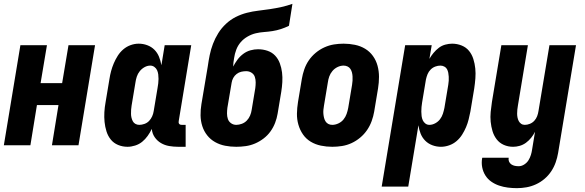

<svg xmlns="http://www.w3.org/2000/svg" viewBox="-20 -755 3040 998"><path d="M0 0 86 -520H224L191 -323H303L336 -520H474L388 0H250L284 -209H172L138 0Z M643 8Q617 8 594 -1.5Q571 -11 556 -29.5Q541 -48 533.5 -72Q526 -96 523.5 -121Q521 -146 522.5 -172Q524 -198 529 -225L549 -345Q552 -365 557.5 -385.5Q563 -406 571.5 -426Q580 -446 592 -465Q604 -484 621 -498.5Q638 -513 659 -520.5Q680 -528 701 -528Q724 -528 745.5 -520Q767 -512 782.5 -496.5Q798 -481 806.5 -460Q815 -439 819 -416L836 -520H974L909 -126Q908 -122 908.5 -118Q909 -114 911.5 -111Q914 -108 917.5 -107Q921 -106 925 -106H945V8H906Q882 8 859 4Q836 0 816.5 -11.5Q797 -23 784 -42Q771 -61 769 -85Q760 -66 747.5 -48.5Q735 -31 719 -18Q703 -5 682.5 1.5Q662 8 643 8ZM704 -106Q717 -106 731 -111Q745 -116 755 -126.5Q765 -137 771 -150.5Q777 -164 779 -178L799 -298Q801 -310 802.5 -321.5Q804 -333 804 -345Q804 -357 802.5 -368.5Q801 -380 796.5 -390Q792 -400 782.5 -407Q773 -414 761 -414Q746 -414 731.5 -406Q717 -398 706.5 -385Q696 -372 691 -356.5Q686 -341 684 -326L664 -206Q662 -195 661.5 -184.5Q661 -174 661 -163.5Q661 -153 663.5 -143Q666 -133 670.5 -124.5Q675 -116 684 -111Q693 -106 704 -106Z M1208 8Q1178 8 1150 2.5Q1122 -3 1098 -16.5Q1074 -30 1057 -51.5Q1040 -73 1031.5 -99.5Q1023 -126 1022.5 -155Q1022 -184 1027 -214L1060 -410Q1064 -439 1070 -468.5Q1076 -498 1087 -527Q1098 -556 1114.5 -582.5Q1131 -609 1154.5 -631Q1178 -653 1206 -667Q1234 -681 1263.5 -688.5Q1293 -696 1323 -699.5Q1353 -703 1383 -707.5Q1413 -712 1442.5 -718.5Q1472 -725 1500 -735L1482 -621Q1462 -611 1440.5 -604Q1419 -597 1396.5 -593.5Q1374 -590 1352.5 -588.5Q1331 -587 1309.5 -582Q1288 -577 1267 -565Q1246 -553 1231 -535.5Q1216 -518 1208 -496.5Q1200 -475 1197 -454Q1195 -442 1193.5 -431Q1192 -420 1192 -409Q1202 -428 1214.5 -445Q1227 -462 1244.5 -475Q1262 -488 1282 -493.5Q1302 -499 1321 -499Q1347 -499 1370.5 -491Q1394 -483 1410 -466Q1426 -449 1434.5 -426Q1443 -403 1446 -378.5Q1449 -354 1447.5 -328.5Q1446 -303 1442 -278L1423 -164Q1419 -140 1410 -116.5Q1401 -93 1386 -72Q1371 -51 1350 -35Q1329 -19 1305.5 -9Q1282 1 1257 4.5Q1232 8 1208 8ZM1208 -106Q1222 -106 1237 -111.5Q1252 -117 1263 -128.5Q1274 -140 1280 -154.5Q1286 -169 1288 -183L1307 -297Q1309 -312 1309 -327Q1309 -342 1304.5 -355.5Q1300 -369 1287.5 -377Q1275 -385 1260 -385Q1247 -385 1234 -382Q1221 -379 1210 -370.5Q1199 -362 1192.5 -350Q1186 -338 1184 -325L1162 -195Q1160 -180 1160 -165Q1160 -150 1164.5 -136.5Q1169 -123 1181 -114.5Q1193 -106 1208 -106Z M1707 8Q1677 8 1648 2Q1619 -4 1595 -18.5Q1571 -33 1555 -56Q1539 -79 1531 -107Q1523 -135 1523.5 -164.5Q1524 -194 1529 -225L1549 -345Q1553 -369 1561.5 -394Q1570 -419 1585 -441Q1600 -463 1621 -480.5Q1642 -498 1666.5 -509Q1691 -520 1716 -524Q1741 -528 1766 -528Q1796 -528 1825 -522Q1854 -516 1878 -501.5Q1902 -487 1918.5 -464Q1935 -441 1942.5 -413Q1950 -385 1950 -355.5Q1950 -326 1945 -295L1925 -175Q1921 -151 1912 -126Q1903 -101 1888 -79Q1873 -57 1852 -39.5Q1831 -22 1807 -11Q1783 0 1757.5 4Q1732 8 1707 8ZM1707 -106Q1723 -106 1739 -113.5Q1755 -121 1765.5 -134Q1776 -147 1781.5 -162.5Q1787 -178 1790 -194L1810 -314Q1812 -325 1812.5 -336Q1813 -347 1812.5 -357.5Q1812 -368 1809.5 -378Q1807 -388 1801.5 -396.5Q1796 -405 1786.5 -409.5Q1777 -414 1766 -414Q1750 -414 1734.5 -406.5Q1719 -399 1708 -386Q1697 -373 1691.5 -357.5Q1686 -342 1684 -326L1664 -206Q1662 -195 1661 -184Q1660 -173 1661 -162.5Q1662 -152 1664.5 -142Q1667 -132 1672.5 -123.5Q1678 -115 1687 -110.5Q1696 -106 1707 -106Z M1964 215 2086 -520H2224L2212 -449Q2221 -465 2233.5 -480Q2246 -495 2261 -506.5Q2276 -518 2294.5 -523Q2313 -528 2330 -528Q2356 -528 2379.5 -518.5Q2403 -509 2418 -490.5Q2433 -472 2440.5 -448Q2448 -424 2450.5 -399Q2453 -374 2451 -348Q2449 -322 2445 -295L2425 -175Q2421 -155 2416 -134.5Q2411 -114 2402.5 -94Q2394 -74 2382 -55Q2370 -36 2353 -21.5Q2336 -7 2314.5 0.5Q2293 8 2272 8Q2249 8 2227.5 0Q2206 -8 2190.5 -23.5Q2175 -39 2166.5 -60Q2158 -81 2155 -104L2102 215ZM2212 -106Q2227 -106 2242 -114Q2257 -122 2267 -135Q2277 -148 2282 -163.5Q2287 -179 2290 -194L2310 -314Q2312 -325 2312.5 -335.5Q2313 -346 2312.5 -356.5Q2312 -367 2310 -377Q2308 -387 2303.5 -395.5Q2299 -404 2289.5 -409Q2280 -414 2269 -414Q2256 -414 2242.5 -409Q2229 -404 2218.5 -393.5Q2208 -383 2202.5 -369.5Q2197 -356 2194 -342L2174 -222Q2172 -210 2171 -198.5Q2170 -187 2170 -175Q2170 -163 2171.5 -151.5Q2173 -140 2177.5 -130Q2182 -120 2191 -113Q2200 -106 2212 -106Z M2667 223Q2643 223 2619.5 220Q2596 217 2574 209.5Q2552 202 2533.5 189Q2515 176 2503 157Q2491 138 2486.5 115Q2482 92 2486 68L2487 65H2624V66Q2622 76 2626 85Q2630 94 2638 99.5Q2646 105 2656 107Q2666 109 2676 109Q2691 109 2705 100Q2719 91 2727 78Q2735 65 2739.5 50.5Q2744 36 2746 21L2761 -70Q2753 -54 2741 -39Q2729 -24 2714 -13Q2699 -2 2681.5 3Q2664 8 2647 8Q2621 8 2598.5 -2Q2576 -12 2561.5 -31Q2547 -50 2540 -73.5Q2533 -97 2530.5 -122Q2528 -147 2530.5 -173Q2533 -199 2537 -225L2586 -520H2724L2672 -206Q2670 -195 2669 -185Q2668 -175 2668 -164.5Q2668 -154 2670 -144Q2672 -134 2676.5 -125.5Q2681 -117 2689 -111.5Q2697 -106 2708 -106Q2721 -106 2734.5 -111.5Q2748 -117 2757.5 -127.5Q2767 -138 2772 -151Q2777 -164 2779 -178L2836 -520H2974L2881 40Q2877 64 2868.5 88.5Q2860 113 2845.5 135Q2831 157 2810.5 174.5Q2790 192 2766 203Q2742 214 2717 218.5Q2692 223 2667 223Z"/></svg>

Font: Iosevka Heavy
Style: Italic
Weight: 900
Italic angle: -9°
Monospace: yes
Designer: Belleve Invis
Foundry: Belleve Invis
Version: Version 32.5.0; ttfautohint (v1.8.4)